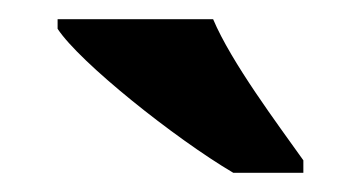

<svg xmlns="http://www.w3.org/2000/svg" viewBox="-20 -786 376 200"><path d="M223 -606H296V-619C269 -657 221 -721 202 -766H40V-756C63 -721 162 -642 223 -606Z"/></svg>

Font: Noto Serif Armenian SemiCondensed
Style: Bold
Weight: 700
Width: 4
Designer: Monotype Design Team
Foundry: Monotype Imaging Inc.
Version: Version 2.008